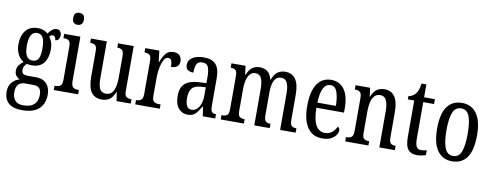

<svg xmlns="http://www.w3.org/2000/svg" viewBox="-75 -1159 4624 1801"><g transform="rotate(10 2236.5 -258.5)"><path d="M184 238Q99 238 56.5 199.5Q14 161 14 93Q14 34 44.5 1Q75 -32 114 -42Q96 -51 80.5 -68.5Q65 -86 65 -118Q65 -148 82 -170.5Q99 -193 123 -210Q88 -229 67 -270.5Q46 -312 46 -361Q46 -447 85 -496.5Q124 -546 203 -546Q233 -546 256 -536.5Q279 -527 296 -512Q304 -520 315 -533.5Q326 -547 341.5 -557.5Q357 -568 376 -568Q399 -568 410.5 -552.5Q422 -537 422 -516Q422 -495 412 -479Q402 -463 379 -463Q379 -480 370.5 -492Q362 -504 351 -504Q341 -504 333.5 -499.5Q326 -495 318 -488Q333 -468 343.5 -440Q354 -412 354 -366Q354 -290 317 -241Q280 -192 203 -192Q193 -192 178 -193.5Q163 -195 155 -198Q145 -188 135 -172.5Q125 -157 125 -134Q125 -109 139.5 -99Q154 -89 179 -89H262Q311 -89 341 -69.5Q371 -50 385 -17.5Q399 15 399 54Q399 139 346.5 188.5Q294 238 184 238ZM201 -237Q242 -237 258.5 -268Q275 -299 275 -365Q275 -434 258 -467Q241 -500 200 -500Q126 -500 126 -364Q126 -237 201 -237ZM186 191Q240 191 270.5 174.5Q301 158 313.5 130Q326 102 326 68Q326 22 306.5 4Q287 -14 250 -14H168Q148 -14 129 -5.5Q110 3 98 25Q86 47 86 86Q86 131 110 161Q134 191 186 191Z M559 -641Q537 -641 523 -654Q509 -667 509 -698Q509 -730 523 -742.5Q537 -755 559 -755Q581 -755 596 -742.5Q611 -730 611 -698Q611 -667 596 -654Q581 -641 559 -641ZM447 0V-41H457Q486 -41 503 -53.5Q520 -66 520 -110V-425Q520 -469 505 -482Q490 -495 462 -495H452V-536H606V-115Q606 -68 623 -54.5Q640 -41 669 -41H679V0Z M905 10Q838 10 804.5 -36.5Q771 -83 771 -186V-428Q771 -472 754 -483.5Q737 -495 711 -495H707V-536H858V-188Q858 -120 874 -85.5Q890 -51 935 -51Q984 -51 1005.5 -96.5Q1027 -142 1027 -215V-422Q1027 -470 1010.5 -482.5Q994 -495 968 -495H965V-536H1114V-109Q1114 -64 1132.5 -52.5Q1151 -41 1176 -41H1180V0H1045L1033 -82H1029Q1007 -29 976.5 -9.5Q946 10 905 10Z M1223 0V-41H1226Q1252 -41 1270.5 -53.5Q1289 -66 1289 -113V-427Q1289 -471 1271 -483Q1253 -495 1227 -495H1224V-536H1358L1371 -428H1374Q1391 -476 1417 -511Q1443 -546 1492 -546Q1532 -546 1551.5 -525.5Q1571 -505 1571 -471Q1571 -441 1552 -423Q1533 -405 1492 -405Q1492 -446 1483 -464.5Q1474 -483 1451 -483Q1433 -483 1419 -464Q1405 -445 1395.5 -414.5Q1386 -384 1381.5 -347.5Q1377 -311 1377 -276V-108Q1377 -64 1395 -52.5Q1413 -41 1438 -41H1457V0Z M1722 10Q1672 10 1636.5 -29Q1601 -68 1601 -150Q1601 -230 1645.5 -267.5Q1690 -305 1781 -309L1846 -312V-373Q1846 -429 1833 -463Q1820 -497 1776 -497Q1734 -497 1721 -467Q1708 -437 1708 -388Q1634 -388 1634 -450Q1634 -495 1675 -520.5Q1716 -546 1783 -546Q1857 -546 1895 -506.5Q1933 -467 1933 -372V-113Q1933 -71 1944 -56Q1955 -41 1982 -41H1985V0H1866L1854 -88H1848Q1831 -60 1815 -37.5Q1799 -15 1777.5 -2.5Q1756 10 1722 10ZM1750 -42Q1794 -42 1820.5 -84.5Q1847 -127 1847 -191V-273L1801 -270Q1739 -266 1715 -234.5Q1691 -203 1691 -144Q1691 -98 1705 -70Q1719 -42 1750 -42Z M2037 0V-41H2049Q2075 -41 2091 -53.5Q2107 -66 2107 -113V-426Q2107 -471 2090 -483Q2073 -495 2047 -495H2045V-536H2179L2190 -454H2195Q2215 -505 2244 -525.5Q2273 -546 2316 -546Q2355 -546 2385.5 -525Q2416 -504 2431 -448H2434Q2454 -504 2485.5 -525Q2517 -546 2559 -546Q2621 -546 2655.5 -499Q2690 -452 2690 -349V-113Q2690 -66 2706 -53.5Q2722 -41 2749 -41H2751V0H2603V-347Q2603 -412 2586.5 -448Q2570 -484 2529 -484Q2497 -484 2478 -463Q2459 -442 2451 -408.5Q2443 -375 2443 -335V-113Q2443 -66 2459 -53.5Q2475 -41 2501 -41H2504V0H2357V-347Q2357 -412 2340.5 -448Q2324 -484 2283 -484Q2251 -484 2231.5 -461Q2212 -438 2203 -401Q2194 -364 2194 -321V-108Q2194 -63 2212 -52Q2230 -41 2256 -41H2258V0Z M3003 10Q2912 10 2863 -62Q2814 -134 2814 -264Q2814 -405 2861.5 -475.5Q2909 -546 2995 -546Q3075 -546 3120 -484.5Q3165 -423 3165 -304V-264H2902Q2903 -152 2933.5 -98.5Q2964 -45 3021 -45Q3062 -45 3089 -68.5Q3116 -92 3130 -124Q3138 -120 3144 -112.5Q3150 -105 3150 -91Q3150 -71 3134.5 -47Q3119 -23 3086.5 -6.5Q3054 10 3003 10ZM3079 -313Q3078 -395 3059.5 -445.5Q3041 -496 2997 -496Q2952 -496 2928.5 -448.5Q2905 -401 2903 -313Z M3223 0V-41H3230Q3257 -41 3275 -53.5Q3293 -66 3293 -113V-427Q3293 -471 3275.5 -483Q3258 -495 3232 -495H3227V-536H3366L3376 -454H3380Q3400 -505 3430 -525.5Q3460 -546 3503 -546Q3566 -546 3600 -499Q3634 -452 3634 -349V-113Q3634 -66 3650 -53.5Q3666 -41 3692 -41H3696V0H3548V-347Q3548 -411 3531 -448Q3514 -485 3472 -485Q3437 -485 3416.5 -461.5Q3396 -438 3387.5 -400.5Q3379 -363 3379 -321V-108Q3379 -63 3396 -52Q3413 -41 3439 -41H3444V0Z M3905 10Q3849 10 3821.5 -24.5Q3794 -59 3794 -145V-490H3733V-521Q3777 -529 3800 -560Q3812 -575 3820 -596Q3828 -617 3834 -659H3880V-536H3983V-490H3880V-144Q3880 -90 3893 -66.5Q3906 -43 3935 -43Q3952 -43 3965 -45Q3978 -47 3991 -51V-5Q3978 0 3956 5Q3934 10 3905 10Z M4240 10Q4152 10 4101.5 -59Q4051 -128 4051 -269Q4051 -409 4099.5 -477.5Q4148 -546 4243 -546Q4330 -546 4380.5 -477.5Q4431 -409 4431 -269Q4431 -128 4382.5 -59Q4334 10 4240 10ZM4242 -41Q4298 -41 4320 -99Q4342 -157 4342 -269Q4342 -381 4319.5 -437.5Q4297 -494 4241 -494Q4186 -494 4163 -437.5Q4140 -381 4140 -269Q4140 -157 4163.5 -99Q4187 -41 4242 -41Z"/></g></svg>

Font: Noto Serif Tamil ExtraCondensed
Style: Regular
Weight: 400
Width: 2
Designer: Indian Type Foundry, Tom Grace, and the Monotype Design Team
Foundry: Monotype Imaging Inc.
Version: Version 2.004; ttfautohint (v1.8.4.7-5d5b)